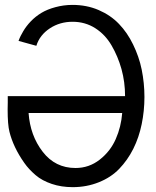

<svg xmlns="http://www.w3.org/2000/svg" viewBox="-20 -750 636 784"><path d="M479 -288.6C476.1 -251 467.3 -215.3 452.6 -182.1C438 -148.9 416.5 -121.1 387.2 -98.1C357.9 -75.2 325.2 -64 288.1 -64C233.4 -64 188.5 -85.9 154.3 -130.4C120.1 -174.8 101.1 -227.1 96.7 -288.6ZM11.7 -357.4V-330.6C11.7 -316.4 11.2 -307.1 11.2 -303.7C11.2 -261.2 13.7 -231 18.6 -211.9C28.8 -170.9 48.8 -127.9 79.1 -85C91.3 -67.4 106.9 -50.8 125 -35.2C143.1 -19.5 165.5 -7.8 191.4 1C217.3 9.8 246.1 14.2 276.9 14.2C315.4 14.2 351.1 7.3 383.8 -5.9C416.5 -19 444.3 -37.1 466.8 -60.5C489.3 -84 508.8 -111.3 524.4 -142.6C540 -173.8 551.3 -207.5 558.6 -243.2C565.9 -278.8 569.8 -315.4 569.8 -354C569.8 -392.6 565.9 -429.7 558.6 -465.8C551.3 -502 539.1 -536.1 523.4 -568.4C507.8 -600.6 488.8 -628.4 465.8 -652.3C442.9 -676.3 415.5 -694.8 382.8 -709C350.1 -723.1 314.5 -730 275.9 -730C251 -730 228 -726.6 206.1 -720.7C184.1 -714.8 165 -707 148.9 -697.3C132.8 -687.5 118.7 -676.3 106 -663.1C93.3 -649.9 83 -636.2 75.2 -623C67.4 -609.9 60.5 -596.7 55.7 -583L128.4 -563C137.7 -592.8 156.2 -616.2 183.6 -634.3C210.9 -652.3 242.2 -661.1 275.9 -661.1H276.9C310.5 -661.1 341.8 -652.3 369.1 -634.8C396.5 -617.2 418.5 -593.8 435.5 -564.5C452.6 -535.2 466.3 -502.9 476.1 -467.8C485.8 -432.6 490.7 -396 490.7 -357.4Z"/></svg>

Font: Tuffy
Style: Regular
Weight: 500
Designer: Thatcher Ulrich, Karoly Barta and Michael Everson
Version: Version 001.270